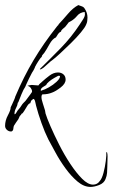

<svg xmlns="http://www.w3.org/2000/svg" viewBox="-20 -508 443 755"><path d="M336 227Q310 227 285 206Q260 185 237.5 154Q215 123 198 91.5Q181 60 170 40Q156 12 143 -24.5Q130 -61 122 -92Q121 -96 118.5 -107.5Q116 -119 111 -119Q108 -119 108 -116Q104 -115 102 -110.5Q100 -106 99 -102Q94 -102 87.5 -92Q81 -82 75 -71.5Q69 -61 65 -61Q64 -58 62.5 -56.5Q61 -55 59 -53Q57 -51 55.5 -46.5Q54 -42 52 -39Q48 -33 43.5 -27Q39 -21 35 -14Q33 -10 32.5 -2.5Q32 5 27 8Q26 9 23 9Q14 9 7 2.5Q0 -4 0 -13Q0 -34 11 -54.5Q22 -75 22 -86Q23 -88 27.5 -97.5Q32 -107 36 -116.5Q40 -126 40 -128Q73 -206 112 -271.5Q151 -337 204 -404Q206 -406 207 -407.5Q208 -409 210 -410V-412Q227 -430 247 -453.5Q267 -477 288 -488Q294 -486 302 -483Q310 -480 313 -474Q324 -458 324 -439Q324 -432 323 -425Q322 -418 319 -412Q315 -401 298 -380.5Q281 -360 258.5 -338Q236 -316 216 -297.5Q196 -279 185 -271Q180 -268 170.5 -259Q161 -250 152 -242.5Q143 -235 137 -235V-237Q179 -278 219.5 -319.5Q260 -361 293 -411Q298 -419 306 -431Q314 -443 314 -452Q314 -454 313.5 -456.5Q313 -459 313 -461Q294 -459 283.5 -446Q273 -433 259 -425L250 -420Q249 -419 244 -412Q239 -405 236 -402Q232 -398 226.5 -394Q221 -390 220 -384Q213 -381 208.5 -374.5Q204 -368 200 -361Q186 -355 174.5 -334Q163 -313 154 -300Q152 -297 148 -293Q144 -289 144 -284Q140 -282 130.5 -267Q121 -252 119 -247L118 -246Q118 -244 115.5 -239Q113 -234 112 -232Q111 -231 105.5 -221.5Q100 -212 94 -199Q88 -186 83.5 -176.5Q79 -167 79 -166Q73 -158 64.5 -137.5Q56 -117 52 -106L50 -104Q49 -94 43 -83Q37 -72 37 -61V-59H38Q41 -59 44.5 -65.5Q48 -72 49 -73L59 -85Q61 -87 62 -89.5Q63 -92 65 -94Q68 -99 72 -103Q76 -107 80 -111Q82 -113 87.5 -121Q93 -129 99 -136.5Q105 -144 105 -145Q106 -146 106 -149Q106 -155 101 -162Q96 -169 89 -170V-171Q94 -172 97.5 -173Q101 -174 105 -174Q112 -174 118 -173Q124 -172 131 -172Q134 -177 138.5 -180.5Q143 -184 147 -188Q159 -199 175 -211Q191 -223 208 -223Q221 -223 229.5 -215.5Q238 -208 238 -195Q238 -179 218.5 -164Q199 -149 185 -144Q168 -137 148 -137Q145 -137 144 -133Q143 -129 143 -127Q143 -117 148.5 -101Q154 -85 157 -74Q158 -71 158 -68Q158 -65 159 -62Q164 -45 178.5 -11.5Q193 22 213 61.5Q233 101 256.5 136.5Q280 172 303 195Q326 218 346 218Q363 218 373 203Q381 194 387 171.5Q393 149 396 125Q399 101 398 90H399V91H401Q402 95 402.5 99Q403 103 403 107Q403 117 402.5 127Q402 137 402 147Q402 159 401 171.5Q400 184 395 196Q389 212 370 219.5Q351 227 336 227ZM144 -151V-152L146 -153Q155 -155 172 -164.5Q189 -174 202.5 -186.5Q216 -199 216 -208Q216 -210 213 -210Q210 -210 209 -210Q205 -208 193.5 -201.5Q182 -195 172.5 -187Q163 -179 162 -174Q157 -171 148.5 -165.5Q140 -160 140 -152Q143 -152 144 -151Z"/></svg>

Font: Qwitcher Grypen
Style: Regular
Weight: 400
Designer: Robert E. Leuschke
Foundry: Robert E. Leuschke
Version: Version 1.100; ttfautohint (v1.8.3)